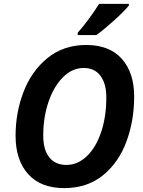

<svg xmlns="http://www.w3.org/2000/svg" viewBox="-20 -956 734 986"><path d="M60 -259Q60 -378 101 -484.5Q142 -591 224 -658Q306 -725 423 -725Q542 -725 605.5 -654Q669 -583 669 -460Q669 -337 629.5 -229.5Q590 -122 509 -56Q428 10 310 10Q189 10 124.5 -62Q60 -134 60 -259ZM526 -456Q526 -526 496 -566.5Q466 -607 410 -607Q351 -607 303.5 -559.5Q256 -512 229 -432.5Q202 -353 202 -260Q202 -187 233 -148Q264 -109 321 -109Q378 -109 425 -153Q472 -197 499 -276.5Q526 -356 526 -456ZM379 -788Q403 -814 434 -856Q465 -898 489 -936H642V-928Q622 -902 568 -853Q514 -804 475 -776H379Z"/></svg>

Font: Noto Sans Display
Style: Bold Italic
Weight: 700
Italic angle: -12°
Designer: Monotype Design team
Foundry: Monotype Imaging Inc.
Version: Version 1.000